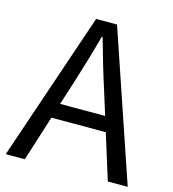

<svg xmlns="http://www.w3.org/2000/svg" viewBox="-109 -824 825 914"><g transform="rotate(15 303.5 -366.5)"><path d="M191 -298 227 -410C253 -493 277 -572 300 -658H304C328 -573 351 -493 378 -410L413 -298ZM506 0H604L355 -733H252L3 0H97L168 -224H436Z"/></g></svg>

Font: Noto Sans Mono CJK JP Regular
Style: Regular
Weight: 400
Designer: Ryoko NISHIZUKA (kana & ideographs); Paul D. Hunt (Latin, Greek & Cyrillic); Wenlong ZHANG (bopomofo); Sandoll Communica
Foundry: Adobe Systems Incorporated
Version: Version 1.004;PS 1.004;hotconv 1.0.82;makeotf.lib2.5.63406